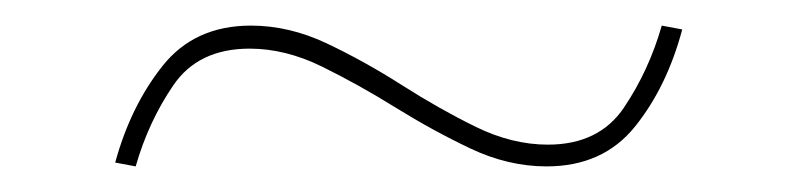

<svg xmlns="http://www.w3.org/2000/svg" viewBox="-20 -394 620 150"><path d="M407 -264Q377 -264 347.5 -278Q318 -292 289 -310Q260 -328 231.5 -342Q203 -356 175 -356Q135 -356 115.5 -327.5Q96 -299 86 -264L70 -267Q82 -311 107 -342.5Q132 -374 176 -374Q206 -374 235.5 -360Q265 -346 294 -327.5Q323 -309 351.5 -295Q380 -281 408 -281Q448 -281 467.5 -310Q487 -339 497 -374L513 -371Q501 -326 476 -295Q451 -264 407 -264Z"/></svg>

Font: Murecho Thin Thin
Style: Regular
Weight: 250
Version: Version 1.010